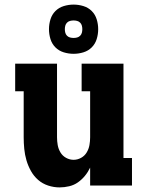

<svg xmlns="http://www.w3.org/2000/svg" viewBox="-20 -807 640 835"><path d="M239 8Q214 8 189.5 0Q165 -8 146 -24.5Q127 -41 114.5 -63.5Q102 -86 95 -110Q88 -134 85.5 -159.5Q83 -185 83 -210V-410H46V-530H228V-210Q228 -193 231 -176Q234 -159 243 -144Q252 -129 267.5 -120.5Q283 -112 300 -112Q317 -112 332.5 -120.5Q348 -129 357 -144Q366 -159 369 -176Q372 -193 372 -210V-410H335V-530H517V-120H554V0H372V-78Q363 -59 349.5 -42.5Q336 -26 319 -14Q302 -2 281 3Q260 8 239 8ZM300 -573Q278 -573 257 -579.5Q236 -586 221 -601Q206 -616 199.5 -637Q193 -658 193 -680Q193 -702 199.5 -723Q206 -744 221 -759Q236 -774 257 -780.5Q278 -787 300 -787Q322 -787 343 -780.5Q364 -774 379 -759Q394 -744 400.5 -723Q407 -702 407 -680Q407 -658 400.5 -637Q394 -616 379 -601Q364 -586 343 -579.5Q322 -573 300 -573ZM300 -642Q308 -642 315.5 -644Q323 -646 328.5 -651.5Q334 -657 336 -664.5Q338 -672 338 -680Q338 -688 336 -695.5Q334 -703 328.5 -708.5Q323 -714 315.5 -716Q308 -718 300 -718Q292 -718 284.5 -716Q277 -714 271.5 -708.5Q266 -703 264 -695.5Q262 -688 262 -680Q262 -672 264 -664.5Q266 -657 271.5 -651.5Q277 -646 284.5 -644Q292 -642 300 -642Z"/></svg>

Font: Iosevka Curly Slab HvEx
Style: Regular
Weight: 900
Width: 7
Monospace: yes
Designer: Belleve Invis
Foundry: Belleve Invis
Version: Version 11.1.0; ttfautohint (v1.8.3)